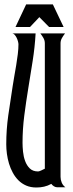

<svg xmlns="http://www.w3.org/2000/svg" viewBox="-20 -832 323 853"><path d="M138.2 -683.6Q134.8 -622.6 125.2 -561.8Q115.7 -501 105.7 -440.2Q95.7 -379.4 87.9 -318.6Q80.1 -257.8 80.1 -197.3Q80.1 -180.2 82.3 -158.2Q84.5 -136.2 91.6 -116.7Q98.6 -97.2 112.3 -83.7Q126 -70.3 149.4 -70.3Q151.9 -70.3 156 -71.8Q160.2 -73.2 164.6 -75.4Q168.9 -77.6 172.9 -79.6Q176.8 -81.5 179.2 -82.5V-639.6Q179.2 -652.3 172.9 -663.3Q166.5 -674.3 159.2 -683.6H269Q261.7 -674.3 255.4 -663.3Q249 -652.3 249 -639.6V-46.4Q249 -33.2 254.2 -20.8Q259.3 -8.3 270.5 0H233.9Q226.6 0 219.5 -4.4Q212.4 -8.8 208 -15.1Q191.9 -6.3 175.8 -2.7Q159.7 1 141.6 1Q116.2 1 96.4 -7.6Q76.7 -16.1 62 -30.8Q47.4 -45.4 36.9 -64.7Q26.4 -84 20 -105.2Q13.7 -126.5 10.7 -148.4Q7.8 -170.4 7.8 -190.9Q7.8 -256.3 16.8 -319.8Q25.9 -383.3 36.1 -448.2Q39.1 -468.8 43.5 -493.2Q47.9 -517.6 52 -542.5Q56.2 -567.4 59.1 -591.6Q62 -615.7 62 -635.3Q62 -640.1 59.8 -648.4Q57.6 -656.7 53.7 -664.6Q49.8 -672.4 44.7 -678Q39.6 -683.6 33.2 -683.6ZM262.7 -711.9H198.2L154.8 -755.9L113.3 -711.9H48.8L96.2 -812.5H214.8Z"/></svg>

Font: XAYAX
Style: Regular
Weight: 400
Designer: Peter Wiegel
Foundry: Peter Wiegel
Version: Version 1.000 2009 initial release